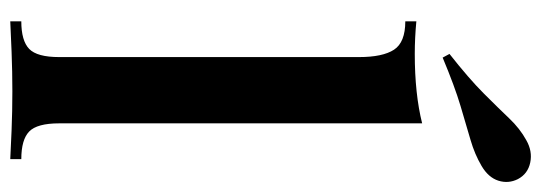

<svg xmlns="http://www.w3.org/2000/svg" viewBox="-352 -678 1030 365"><g transform="rotate(90 162.5 -495.0)"><path d="M214 -783V-93Q214 -51 229.5 -36Q245 -21 282 -21V0Q264 -1 227.5 -2.5Q191 -4 153 -4Q116 -4 77.5 -2.5Q39 -1 20 0V-21Q57 -21 72.5 -36Q88 -51 88 -93V-663Q88 -708 74 -729.5Q60 -751 20 -751V-772Q52 -769 82 -769Q120 -769 153 -772.5Q186 -776 214 -783ZM246 -981Q267 -993 288.5 -988.5Q310 -984 320 -965Q329 -947 323 -928Q317 -909 295 -896Q273 -883 245.5 -875Q218 -867 181 -856Q144 -845 89 -822L82 -835Q129 -872 157 -900Q185 -928 204.5 -948.5Q224 -969 246 -981Z"/></g></svg>

Font: Playfair Display SemiBold
Style: Regular
Weight: 600
Designer: Claus Eggers Sørensen
Foundry: Claus Eggers Sørensen
Version: Version 1.203